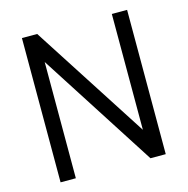

<svg xmlns="http://www.w3.org/2000/svg" viewBox="-102 -789 868 887"><g transform="rotate(-15 331.5 -345.0)"><path d="M583 -690V0H510L153 -556V0H80V-690H153L510 -136V-690Z"/></g></svg>

Font: D-DIN
Style: Regular
Weight: 400
Designer: Charles Nix
Foundry: Datto Inc.
Version: Version 1.00